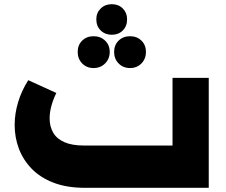

<svg xmlns="http://www.w3.org/2000/svg" viewBox="-20 -897 1079 917"><path d="M385 0Q299 0 235.5 -24.5Q172 -49 131 -91.5Q90 -134 70 -187.5Q50 -241 50 -300Q50 -354 66.5 -409Q83 -464 115 -514L249 -453Q233 -420 225 -389.5Q217 -359 217 -331Q217 -293 234 -263.5Q251 -234 287.5 -218Q324 -202 380 -202H804V-525H977V0ZM514 -877Q546 -877 566.5 -856.5Q587 -836 587 -805Q587 -772 566.5 -751.5Q546 -731 514 -731Q482 -731 461 -751.5Q440 -772 440 -805Q440 -836 461 -856.5Q482 -877 514 -877ZM601 -724Q634 -724 655.5 -703Q677 -682 677 -649Q677 -616 655.5 -594Q634 -572 601 -572Q568 -572 546.5 -594Q525 -616 525 -649Q525 -682 546.5 -703Q568 -724 601 -724ZM427 -724Q460 -724 482 -703Q504 -682 504 -649Q504 -616 482 -594Q460 -572 427 -572Q394 -572 372.5 -594Q351 -616 351 -649Q351 -682 372.5 -703Q394 -724 427 -724Z"/></svg>

Font: Alexandria ExtraBold
Style: Regular
Weight: 800
Designer: Mohamed Gaber
Foundry: Kief Type Foundry
Version: Version 5.100